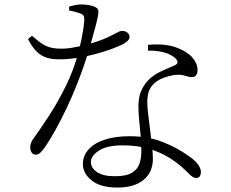

<svg xmlns="http://www.w3.org/2000/svg" viewBox="-20 -803 1040 864"><path d="M509 41Q432 41 392.5 9Q353 -23 353 -64Q353 -102 378.5 -130.5Q404 -159 451 -174.5Q498 -190 563 -190Q648 -190 714.5 -163Q781 -136 823 -105Q857 -83 870.5 -64Q884 -45 884 -29Q884 -17 879 -9.5Q874 -2 863 -2Q855 -2 848 -6.5Q841 -11 833.5 -18Q826 -25 818 -33Q784 -67 742 -93Q700 -119 648.5 -134Q597 -149 532 -149Q462 -149 425.5 -125.5Q389 -102 389 -74Q389 -48 416 -29Q443 -10 497 -10Q548 -10 573.5 -25.5Q599 -41 607.5 -66Q616 -91 616 -121Q616 -156 613 -191Q610 -226 606.5 -260.5Q603 -295 603 -325Q603 -366 615.5 -394.5Q628 -423 652 -447Q675 -468 705 -482Q735 -496 762 -507Q780 -514 779 -524.5Q778 -535 763 -546Q742 -562 711 -569Q680 -576 646 -575V-601Q683 -605 718 -601.5Q753 -598 782 -586Q826 -568 847.5 -542Q869 -516 869 -488Q869 -473 862.5 -464.5Q856 -456 843 -456Q834 -456 824.5 -459Q815 -462 802 -465Q789 -468 768 -466Q741 -462 715.5 -452.5Q690 -443 672 -426Q654 -409 648 -386Q642 -363 643 -336Q643 -319 647 -287.5Q651 -256 655.5 -219Q660 -182 664 -147.5Q668 -113 668 -89Q668 -28 626 6.5Q584 41 509 41ZM140 -107Q128 -107 122 -117.5Q116 -128 116 -139Q116 -150 120 -161Q124 -172 133 -183Q164 -226 202 -284.5Q240 -343 275.5 -414.5Q311 -486 332 -564Q338 -587 344 -614.5Q350 -642 354 -667Q358 -692 359 -709Q360 -725 356.5 -731.5Q353 -738 340 -743Q329 -747 316 -750.5Q303 -754 291 -756V-773Q303 -777 318 -780Q333 -783 346 -783Q363 -783 382.5 -779.5Q402 -776 414 -768Q420 -765 422 -758Q424 -751 421 -732.5Q418 -714 408.5 -679Q399 -644 382 -583Q373 -553 358.5 -510.5Q344 -468 324.5 -419Q305 -370 281.5 -320Q258 -270 232 -222.5Q206 -175 179 -136Q170 -124 161 -115.5Q152 -107 140 -107ZM245 -536Q208 -536 183 -546Q158 -556 140 -576Q122 -596 106 -627L124 -642Q146 -623 163 -610.5Q180 -598 201 -591Q222 -584 257 -584Q279 -584 300.5 -587.5Q322 -591 340.5 -595Q359 -599 371 -602Q430 -619 460 -633Q490 -647 505 -655.5Q520 -664 529 -664Q545 -664 554 -655.5Q563 -647 563 -637Q563 -625 549.5 -615Q536 -605 529 -602Q510 -593 479 -581.5Q448 -570 408.5 -559.5Q369 -549 327.5 -542.5Q286 -536 245 -536Z"/></svg>

Font: Noto Serif JP ExtraLight Light
Style: Regular
Weight: 300
Version: Version 2.003-H1;hotconv 1.1.1;makeotfexe 2.6.0